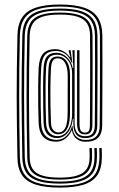

<svg xmlns="http://www.w3.org/2000/svg" viewBox="-20 -734 541 870"><path d="M251.2 116Q183.2 116 141.1 102.2Q99 88.5 79.2 58.5Q59.5 28.5 59 -20Q57.5 -97.2 56.6 -164.2Q55.8 -231.2 55.6 -295.4Q55.5 -359.5 56.4 -427Q57.2 -494.5 59 -572.8Q60 -623.2 79.9 -654Q99.8 -684.8 141.8 -699.1Q183.8 -713.5 251.2 -713.5Q319.2 -713.5 361.5 -699.1Q403.8 -684.8 423.5 -653.9Q443.2 -623 443.8 -572.8Q444.2 -504.2 444.2 -449.6Q444.2 -395 444 -348Q443.8 -301 443.6 -256.5Q443.5 -212 443 -164.5Q442.5 -126.8 423.5 -108.8Q404.5 -90.8 364 -91.8Q343 -92.2 326.6 -105.2Q310.2 -118.2 306.5 -142.5H304Q295.5 -121.5 277.2 -106.8Q259 -92 233.8 -92Q198.5 -92 178 -111.9Q157.5 -131.8 155.2 -175.2Q154 -207 153.2 -252Q152.5 -297 153 -343.8Q153.5 -390.5 155.2 -427.2Q158 -472.2 176.4 -491.8Q194.8 -511.2 230.2 -511.2Q249.8 -511.2 266.4 -502.1Q283 -493 296.5 -475.2H299.2L291.5 -500.8V-506.5H299.8L308 -449H305.2Q295 -475 276.8 -489Q258.5 -503 233 -503Q200 -503 184.4 -485.4Q168.8 -467.8 166.5 -426.8Q164.5 -388.5 164.1 -341.8Q163.8 -295 164.5 -250.8Q165.2 -206.5 166.5 -175.8Q168.2 -136.5 187 -118.4Q205.8 -100.2 236.8 -100.2Q262.8 -100.2 281.2 -118.6Q299.8 -137 306.2 -162.5H309Q309.5 -131 325.1 -115.8Q340.8 -100.5 364 -100Q398.5 -99.2 415 -115.1Q431.5 -131 431.8 -164.5Q432.2 -212.2 432.5 -256.6Q432.8 -301 432.9 -347.9Q433 -394.8 433 -449.5Q433 -504.2 432.8 -572.5Q432.2 -619.5 413.9 -648.5Q395.5 -677.5 355.8 -690.9Q316 -704.2 251.2 -704.2Q187 -704.2 147.6 -690.9Q108.2 -677.5 89.8 -648.6Q71.2 -619.8 70 -572.5Q68.2 -494.5 67.5 -427Q66.8 -359.5 66.9 -295.5Q67 -231.5 67.8 -164.5Q68.5 -97.5 70 -20.2Q70.8 25 89 53.1Q107.2 81.2 147 94.1Q186.8 107 251.2 107Q314.5 107 353.8 94.4Q393 81.8 411.4 54.1Q429.8 26.5 430.5 -18.8Q430.8 -28.5 430.5 -40Q430.2 -51.5 429.8 -63.2H440.8Q441.2 -51.5 441.6 -40Q442 -28.5 441.5 -18.2Q440.8 30 421 59.5Q401.2 89 359.5 102.5Q317.8 116 251.2 116ZM251.2 98Q190.2 98 153 85.9Q115.8 73.8 98.8 47.6Q81.8 21.5 81.2 -20.5Q79.8 -97.8 78.9 -164.6Q78 -231.5 77.9 -295.5Q77.8 -359.5 78.6 -426.9Q79.5 -494.2 81.2 -572.2Q82.2 -616.2 99.2 -643.2Q116.2 -670.2 153.5 -682.8Q190.8 -695.2 251.2 -695.2Q312.5 -695.2 349.8 -682.8Q387 -670.2 404 -643.1Q421 -616 421.5 -572.2Q422 -504.2 421.9 -449.6Q421.8 -395 421.6 -348Q421.5 -301 421.2 -256.8Q421 -212.5 420.8 -164.8Q420.5 -135.5 406.8 -121.6Q393 -107.8 364 -108.2Q337.5 -108.8 324.6 -125.9Q311.8 -143 312.5 -175L313 -196H310.2Q307 -169.5 297.6 -149.9Q288.2 -130.2 273.1 -119.4Q258 -108.5 237.8 -108.5Q212.2 -108.5 195.9 -124.8Q179.5 -141 177.5 -176.5Q176.5 -207 175.8 -251Q175 -295 175.2 -341.6Q175.5 -388.2 177.5 -426.2Q179.5 -463 193.5 -478.9Q207.5 -494.8 235 -494.8Q261.8 -494.8 282.5 -475.4Q303.2 -456 309.5 -426H312.5L308 -506.5H318V-176.8Q318 -118 364 -116.8Q387.2 -116 398.2 -127.9Q409.2 -139.8 409.5 -165Q410 -212.5 410.2 -256.8Q410.5 -301 410.6 -347.9Q410.8 -394.8 410.8 -449.4Q410.8 -504 410.2 -572Q410 -612.5 394.2 -637.6Q378.5 -662.8 343.8 -674.4Q309 -686 251.2 -686Q194 -686 159.4 -674.4Q124.8 -662.8 109 -637.8Q93.2 -612.8 92.2 -572.2Q90.5 -494 89.8 -426.8Q89 -359.5 89.1 -295.6Q89.2 -231.8 90 -164.9Q90.8 -98 92.2 -20.5Q93 18.2 108.6 42.4Q124.2 66.5 159 77.6Q193.8 88.8 251.2 88.8Q308 88.8 342.1 77.8Q376.2 66.8 392 43Q407.8 19.2 408.2 -19.2Q408.5 -28.5 408.2 -39.9Q408 -51.2 407.5 -63.2H418.5Q419 -51.2 419.4 -39.9Q419.8 -28.5 419.2 -19Q418.8 22.8 401.6 48.5Q384.5 74.2 347.9 86.1Q311.2 98 251.2 98ZM251.2 79.8Q197 79.8 164.8 69.4Q132.5 59 118.2 36.9Q104 14.8 103.5 -20.8Q102 -98 101.2 -164.9Q100.5 -231.8 100.4 -295.6Q100.2 -359.5 101 -426.8Q101.8 -494 103.5 -572Q104.5 -609 118.9 -632.2Q133.2 -655.5 165.2 -666.2Q197.2 -677 251.2 -677Q305.5 -677 337.9 -666.2Q370.2 -655.5 384.5 -632.4Q398.8 -609.2 399.2 -572Q399.8 -504 399.6 -449.4Q399.5 -394.8 399.4 -348Q399.2 -301.2 399 -257Q398.8 -212.8 398.5 -165.2Q398.2 -144.2 390 -134.4Q381.8 -124.5 364 -125Q345.5 -125.5 337.4 -137.5Q329.2 -149.5 329.2 -176.5V-506.5H340.2V-176.5Q340.2 -152.5 345.4 -143.1Q350.5 -133.8 364 -133.2Q376.5 -132.8 381.8 -140Q387 -147.2 387.2 -165.2Q387.8 -212.8 388 -257Q388.2 -301.2 388.4 -348Q388.5 -394.8 388.5 -449.2Q388.5 -503.8 388 -572Q388 -605.8 375 -627Q362 -648.2 332.1 -658.1Q302.2 -668 251.2 -668Q200.8 -668 171.1 -658Q141.5 -648 128.4 -626.8Q115.2 -605.5 114.5 -571.8Q112.8 -493.8 112 -426.5Q111.2 -359.2 111.4 -295.5Q111.5 -231.8 112.2 -165Q113 -98.2 114.5 -20.8Q115 3 122.1 20.4Q129.2 37.8 145 48.9Q160.8 60 186.9 65.4Q213 70.8 251.2 70.8Q288.8 70.8 314.4 65.4Q340 60 355.6 49.1Q371.2 38.2 378.4 21.1Q385.5 4 386 -19.8Q386.2 -28.8 386 -39.9Q385.8 -51 385 -63.2H396.2Q396.8 -51.2 397 -40Q397.2 -28.8 397 -19.5Q396.5 15.5 382.2 37.4Q368 59.2 336.2 69.5Q304.5 79.8 251.2 79.8ZM240.5 -117Q261.2 -117 276 -130.4Q290.8 -143.8 298.8 -167.1Q306.8 -190.5 306.8 -220.8V-401.8Q306.8 -438 286.9 -462.1Q267 -486.2 237.8 -486.2Q213.5 -486.2 202.1 -472.2Q190.8 -458.2 188.8 -425.5Q186.8 -387.5 186.4 -341.1Q186 -294.8 186.8 -251.1Q187.5 -207.5 188.8 -177.2Q190.2 -145.8 205 -131.4Q219.8 -117 240.5 -117ZM242.5 -125.5Q226.5 -125.5 213.8 -138Q201 -150.5 199.8 -177.5Q198.8 -207.8 198 -251.4Q197.2 -295 197.5 -341.1Q197.8 -387.2 199.8 -424.8Q201 -445 206 -456.6Q211 -468.2 219.6 -473.1Q228.2 -478 240 -478Q258.2 -478 271 -468.2Q283.8 -458.5 290.5 -439.8Q297.2 -421 297.2 -393.8V-222.8Q297.2 -189.8 291 -168Q284.8 -146.2 272.6 -135.9Q260.5 -125.5 242.5 -125.5ZM244.2 -133.8Q258.2 -133.8 267.6 -142.9Q277 -152 281.8 -172.1Q286.5 -192.2 286.5 -225L286.8 -389.5Q286.8 -429.5 274.6 -449.6Q262.5 -469.8 241.5 -469.8Q226.5 -469.8 219.5 -459.1Q212.5 -448.5 211 -424.2Q209 -387 208.5 -341Q208 -295 208.9 -251.6Q209.8 -208.2 211 -178.2Q212 -153.8 222.1 -143.8Q232.2 -133.8 244.2 -133.8Z"/></svg>

Font: Big Shoulders Inline Text Thin Light
Style: Regular
Weight: 300
Version: Version 2.002